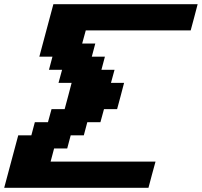

<svg xmlns="http://www.w3.org/2000/svg" viewBox="-20 -895 962 915"><path d="M0 0H687.5Q692.9 -21 704.1 -62.5Q715.3 -104 721.2 -125H221.2L237.8 -187.5H300.3L316.9 -250H379.4L396 -312.5H458.5L475.6 -375H538.1Q543.9 -395.5 554.9 -437.3Q565.9 -479 571.3 -500H508.8L525.9 -562.5H463.4L480 -625H417.5L434.1 -687.5H371.6L388.7 -750H888.7Q894.5 -770.5 905.5 -812.5Q916.5 -854.5 921.9 -875H234.4Q223.1 -833 200.9 -750Q178.7 -667 167.5 -625H230L213.4 -562.5H275.9L258.8 -500H321.3Q315.9 -479 304.9 -437.5Q293.9 -396 288.1 -375H225.6L208.5 -312.5H146L129.4 -250H66.9Q55.7 -208 33.4 -125Q11.2 -42 0 0Z"/></svg>

Font: Faithful 32x
Style: SemiboldOblique
Weight: 400
Foundry: Faithful Resource Pack
Version: Version 1.0; January 27, 2023